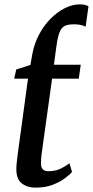

<svg xmlns="http://www.w3.org/2000/svg" viewBox="-20 -851 426 881"><path d="M142.5 10Q105 10 80 -9.5Q55 -29 55 -74.5Q55 -79.5 55.2 -86Q55.5 -92.5 56.5 -102.5Q57.5 -112.5 59.2 -126.2Q61 -140 63.5 -160L108.5 -490H45L54.5 -532L119.5 -553L128 -601.5Q137 -651 159.5 -693Q182 -735 213 -766Q244 -797 278.5 -814Q313 -831 346 -831Q357 -831 367.2 -829Q377.5 -827 386 -822.5L373 -728.5Q361.5 -734.5 348.2 -737Q335 -739.5 320.5 -739.5Q293 -739.5 277.2 -732Q261.5 -724.5 253 -702.2Q244.5 -680 238.5 -636.5L227.5 -554H350.5L341.5 -490H219L175.5 -177.5Q172 -152.5 170 -136Q168 -119.5 168 -100.5Q168 -83.5 176.2 -74.5Q184.5 -65.5 201 -65.5Q234.5 -65.5 258.5 -77.2Q282.5 -89 298.5 -102L310.5 -62Q298.5 -48 275.5 -31.2Q252.5 -14.5 219.2 -2.2Q186 10 142.5 10Z"/></svg>

Font: Merriweather 20pt Medium
Style: Italic
Weight: 500
Italic angle: -7.8°
Version: Version 2.101